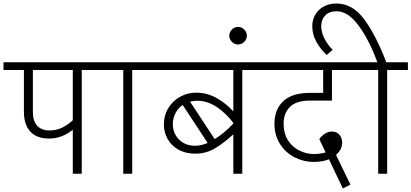

<svg xmlns="http://www.w3.org/2000/svg" viewBox="-40 -988 2340 1092"><path d="M543 -590H425V0H374V-250Q312 -200 239 -200Q169 -200 132.5 -239.5Q96 -279 96 -352V-590H-20V-634H543ZM374 -590H147V-351Q147 -299 172 -272.5Q197 -246 240 -246Q279 -246 310.5 -260.5Q342 -275 374 -304Z M830 -590H712V0H661V-590H523V-634H830Z M1456 -590H1338V0H1287V-224Q1233 -174 1182 -144Q1131 -114 1071 -114Q1015 -114 974.5 -137Q934 -160 913 -198Q892 -236 892 -279Q892 -332 917.5 -373.5Q943 -415 985 -438Q1027 -461 1076 -461Q1138 -461 1193.5 -429.5Q1249 -398 1287 -354V-590H810V-634H1456ZM1287 -285V-289Q1244 -346 1191 -380.5Q1138 -415 1082 -415Q1063 -415 1041 -410L1181 -197Q1235 -230 1287 -285ZM1141 -175 999 -391Q973 -373 958 -344.5Q943 -316 943 -282Q943 -229 978.5 -194Q1014 -159 1070 -159Q1103 -159 1141 -175Z M1314 -835Q1334 -835 1349 -820Q1364 -805 1364 -785Q1364 -765 1349 -750Q1334 -735 1314 -735Q1294 -735 1279 -750Q1264 -765 1264 -785Q1264 -805 1279 -820Q1294 -835 1314 -835Z M1573 -285Q1573 -229 1598 -190Q1623 -151 1663 -131.5Q1703 -112 1746 -112Q1779 -112 1812 -121L1776 -197Q1788 -215 1808 -227.5Q1828 -240 1847 -240Q1875 -240 1890.5 -221.5Q1906 -203 1906 -178Q1906 -136 1871 -107L1953 62L1910 84L1831 -82Q1794 -67 1744 -67Q1687 -67 1636 -93Q1585 -119 1553 -168.5Q1521 -218 1521 -285Q1521 -366 1571.5 -413Q1622 -460 1725 -460H1798V-590H1436V-634H1993V-590H1848V-416H1724Q1645 -416 1609 -380Q1573 -344 1573 -285Z M2280 -590H2162V0H2111V-590H1973V-634H2106Q2060 -761 1999.5 -842.5Q1939 -924 1875 -924Q1833 -924 1810 -900.5Q1787 -877 1787 -840Q1787 -802 1807 -765.5Q1827 -729 1852 -705L1818 -675Q1784 -707 1760 -749Q1736 -791 1736 -840Q1736 -874 1752.5 -903.5Q1769 -933 1800.5 -950.5Q1832 -968 1874 -968Q1965 -968 2031.5 -878Q2098 -788 2157 -634H2280Z"/></svg>

Font: Martel Sans ExtraLight
Style: Regular
Weight: 275
Designer: Dan Reynolds and Mathieu Réguer
Foundry: Dan Reynolds and Mathieu Réguer
Version: Version 1.002; ttfautohint (v1.1) -l 5 -r 5 -G 72 -x 0 -D la